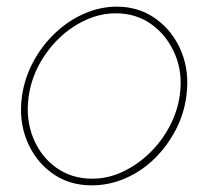

<svg xmlns="http://www.w3.org/2000/svg" viewBox="-20 -547 632 577"><path d="M255 10Q187 10 136 -27Q85 -64 60.5 -125Q36 -186 46 -258Q54 -313 80 -361.5Q106 -410 145.5 -447.5Q185 -485 233 -506Q281 -527 331 -527Q398 -527 449 -490Q500 -453 525 -392Q550 -331 540 -258Q533 -204 507.5 -155.5Q482 -107 443.5 -69.5Q405 -32 356.5 -11Q308 10 255 10ZM257 -10Q304 -10 348 -30.5Q392 -51 428.5 -86Q465 -121 489 -166Q513 -211 520 -259Q530 -326 506.5 -382.5Q483 -439 436.5 -473Q390 -507 328 -507Q282 -507 238 -487Q194 -467 158 -432.5Q122 -398 97.5 -352.5Q73 -307 66 -256Q57 -189 79.5 -133Q102 -77 148.5 -43.5Q195 -10 257 -10Z"/></svg>

Font: Raleway Thin
Style: Italic
Weight: 100
Italic angle: -12°
Designer: Matt McInerney, Pablo Impallari, Rodrigo Fuenzalida
Foundry: Matt McInerney, Pablo Impallari, Rodrigo Fuenzalida
Version: Version 4.026